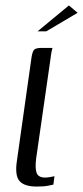

<svg xmlns="http://www.w3.org/2000/svg" viewBox="-20 -681 305 705"><path d="M115 4Q69 4 51.5 -16.5Q34 -37 42 -90L96 -472Q98 -484 101 -491.5Q104 -499 111 -502Q118 -505 130 -505H173Q172 -504 169.5 -492Q167 -480 165 -462L113 -101Q108 -63 114.5 -46Q121 -29 146 -29Q153 -29 165 -31Q177 -33 180 -34L176 -3Q170 -2 156 1Q142 4 115 4ZM118 -566 233 -661 265 -634 150 -566Z"/></svg>

Font: Genos
Style: Italic
Weight: 400
Italic angle: -8°
Version: Version 1.010